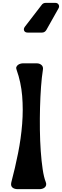

<svg xmlns="http://www.w3.org/2000/svg" viewBox="-20 -1323 433 1343"><path d="M304 -1113Q293 -1095 273 -1095H175Q155 -1095 149 -1108Q143 -1121 154 -1136L271 -1288Q281 -1303 301 -1303H366Q383 -1303 390 -1290.5Q397 -1278 389 -1264ZM102 0Q93 0 84 -2.5Q75 -5 68 -10.5Q61 -16 58.5 -25Q56 -34 59 -47Q86 -149 106.5 -252Q127 -355 135 -456Q143 -557 135 -652.5Q127 -748 96 -835Q91 -847 95 -855.5Q99 -864 106.5 -869.5Q114 -875 123.5 -877.5Q133 -880 140 -880H237Q257 -880 270.5 -868Q284 -856 280 -834Q272 -784 267 -715.5Q262 -647 260 -571Q258 -495 259 -416Q260 -337 265 -266.5Q270 -196 278.5 -139Q287 -82 300 -50Q305 -37 302.5 -27.5Q300 -18 293 -12Q286 -6 276.5 -3Q267 0 259 0Z"/></svg>

Font: OpenDyslexic3
Style: Bold
Weight: 700
Designer: Abelardo Gonzalez
Version: Version 1.000;PS 001.001;hotconv 1.0.56